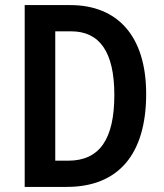

<svg xmlns="http://www.w3.org/2000/svg" viewBox="-20 -734 644 754"><path d="M554 -365C554 -593 441 -714 256 -714H77V0H242C444 0 554 -127 554 -365ZM429 -361C429 -189 372 -103 248 -103H197V-611H259C370 -611 429 -532 429 -361Z"/></svg>

Font: Noto Sans Gujarati UI Condensed SemiBold
Style: Regular
Weight: 600
Width: 3
Designer: Jelle Bosma - Monotype Design Team, Universal Thirst
Foundry: Monotype Imaging Inc.
Version: Version 2.106